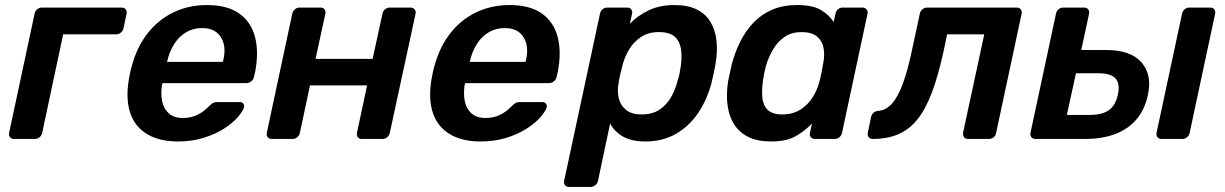

<svg xmlns="http://www.w3.org/2000/svg" viewBox="-20 -550 4848 760"><path d="M35 0Q25 0 19.5 -7Q14 -14 16 -24L117 -496Q119 -506 127 -513Q135 -520 145 -520H462Q472 -520 477.5 -513Q483 -506 481 -496L469 -439Q467 -428 458.5 -421Q450 -414 440 -414H230L147 -24Q145 -14 137 -7Q129 0 118 0Z M684 10Q611 10 562.5 -19Q514 -48 495.5 -103Q477 -158 490 -236Q492 -246 495 -261.5Q498 -277 501 -286Q521 -362 563 -416.5Q605 -471 665.5 -500.5Q726 -530 799 -530Q880 -530 927 -496.5Q974 -463 989.5 -403.5Q1005 -344 990 -266L985 -245Q983 -235 974.5 -228Q966 -221 955 -221H623Q623 -221 622.5 -218Q622 -215 621 -213Q616 -178 622 -148.5Q628 -119 648.5 -101Q669 -83 703 -83Q731 -83 752 -91.5Q773 -100 786.5 -111Q800 -122 807 -129Q819 -141 825 -143.5Q831 -146 842 -146H929Q938 -146 943 -140Q948 -134 946 -125Q941 -109 921 -86Q901 -63 867 -41Q833 -19 786.5 -4.5Q740 10 684 10ZM641 -305H862L863 -308Q873 -347 865.5 -376.5Q858 -406 836.5 -422.5Q815 -439 780 -439Q745 -439 717 -422.5Q689 -406 670 -376.5Q651 -347 642 -308Z M1055 0Q1045 0 1039.5 -7Q1034 -14 1036 -24L1137 -496Q1139 -506 1147 -513Q1155 -520 1165 -520H1248Q1259 -520 1264.5 -513Q1270 -506 1268 -496L1229 -317H1455L1494 -496Q1496 -506 1504 -513Q1512 -520 1522 -520H1605Q1615 -520 1621 -513Q1627 -506 1625 -496L1523 -24Q1521 -14 1513 -7Q1505 0 1495 0H1412Q1402 0 1396.5 -7Q1391 -14 1393 -24L1433 -212H1207L1167 -24Q1165 -14 1157 -7Q1149 0 1138 0Z M1882 10Q1809 10 1760.5 -19Q1712 -48 1693.5 -103Q1675 -158 1688 -236Q1690 -246 1693 -261.5Q1696 -277 1699 -286Q1719 -362 1761 -416.5Q1803 -471 1863.5 -500.5Q1924 -530 1997 -530Q2078 -530 2125 -496.5Q2172 -463 2187.5 -403.5Q2203 -344 2188 -266L2183 -245Q2181 -235 2172.5 -228Q2164 -221 2153 -221H1821Q1821 -221 1820.5 -218Q1820 -215 1819 -213Q1814 -178 1820 -148.5Q1826 -119 1846.5 -101Q1867 -83 1901 -83Q1929 -83 1950 -91.5Q1971 -100 1984.5 -111Q1998 -122 2005 -129Q2017 -141 2023 -143.5Q2029 -146 2040 -146H2127Q2136 -146 2141 -140Q2146 -134 2144 -125Q2139 -109 2119 -86Q2099 -63 2065 -41Q2031 -19 1984.5 -4.5Q1938 10 1882 10ZM1839 -305H2060L2061 -308Q2071 -347 2063.5 -376.5Q2056 -406 2034.5 -422.5Q2013 -439 1978 -439Q1943 -439 1915 -422.5Q1887 -406 1868 -376.5Q1849 -347 1840 -308Z M2232 190Q2222 190 2216.5 183Q2211 176 2213 166L2355 -496Q2357 -506 2365 -513Q2373 -520 2383 -520H2462Q2473 -520 2478.5 -513Q2484 -506 2482 -496L2473 -456Q2504 -488 2547.5 -509Q2591 -530 2649 -530Q2702 -530 2737 -513Q2772 -496 2791.5 -464.5Q2811 -433 2816 -390Q2821 -347 2812 -295Q2809 -278 2805 -260Q2801 -242 2797 -224Q2780 -158 2745 -105Q2710 -52 2657 -21Q2604 10 2534 10Q2480 10 2446 -9.5Q2412 -29 2395 -61L2347 166Q2345 176 2336.5 183Q2328 190 2317 190ZM2519 -97Q2562 -97 2590 -115.5Q2618 -134 2635.5 -164Q2653 -194 2662 -230Q2667 -245 2670 -260Q2673 -275 2675 -290Q2680 -326 2675.5 -356Q2671 -386 2651 -404.5Q2631 -423 2588 -423Q2547 -423 2518 -404Q2489 -385 2471 -355.5Q2453 -326 2445 -295Q2440 -277 2435.5 -257Q2431 -237 2428 -218Q2423 -188 2429.5 -160.5Q2436 -133 2458 -115Q2480 -97 2519 -97Z M3031 10Q2979 10 2943 -7.5Q2907 -25 2886.5 -57Q2866 -89 2860 -132.5Q2854 -176 2862 -228Q2866 -246 2869 -260.5Q2872 -275 2876 -293Q2889 -343 2910.5 -386Q2932 -429 2963.5 -461.5Q2995 -494 3037.5 -512Q3080 -530 3135 -530Q3197 -530 3229.5 -510.5Q3262 -491 3280 -463L3287 -496Q3289 -506 3297 -513Q3305 -520 3315 -520H3394Q3404 -520 3410 -513Q3416 -506 3414 -496L3313 -24Q3311 -14 3303 -7Q3295 0 3285 0H3206Q3195 0 3189.5 -7Q3184 -14 3186 -24L3194 -61Q3164 -30 3128 -10Q3092 10 3031 10ZM3076 -97Q3118 -97 3148 -116Q3178 -135 3196.5 -164.5Q3215 -194 3223 -225Q3228 -243 3232 -263.5Q3236 -284 3239 -302Q3245 -332 3240 -359.5Q3235 -387 3214.5 -405Q3194 -423 3153 -423Q3114 -423 3086.5 -404.5Q3059 -386 3041 -356Q3023 -326 3012 -290Q3008 -275 3005 -260Q3002 -245 3000 -230Q2995 -194 2997.5 -164Q3000 -134 3018.5 -115.5Q3037 -97 3076 -97Z M3435 0Q3424 0 3418.5 -7Q3413 -14 3415 -25L3428 -87Q3434 -109 3456 -111Q3486 -113 3510 -139Q3534 -165 3554 -219.5Q3574 -274 3592 -361L3621 -496Q3623 -506 3631 -513Q3639 -520 3650 -520H4005Q4015 -520 4020.5 -513Q4026 -506 4024 -496L3923 -24Q3922 -14 3913.5 -7Q3905 0 3895 0H3812Q3801 0 3796 -7Q3791 -14 3792 -24L3876 -414H3729L3715 -347Q3694 -251 3669 -184.5Q3644 -118 3611.5 -77.5Q3579 -37 3535.5 -18.5Q3492 0 3435 0Z M4078 0Q4068 0 4062.5 -7Q4057 -14 4059 -24L4160 -496Q4162 -506 4170 -513Q4178 -520 4188 -520H4272Q4282 -520 4287.5 -513Q4293 -506 4291 -496L4260 -352H4359Q4456 -352 4498.5 -303Q4541 -254 4524 -175Q4512 -117 4479 -78Q4446 -39 4394.5 -19.5Q4343 0 4275 0ZM4203 -95H4292Q4341 -95 4368 -113Q4395 -131 4405 -175Q4414 -218 4396 -239Q4378 -260 4327 -260H4239ZM4577 0Q4567 0 4561.5 -7Q4556 -14 4558 -24L4659 -496Q4661 -506 4669 -513Q4677 -520 4687 -520H4770Q4781 -520 4786.5 -513Q4792 -506 4790 -496L4689 -24Q4687 -14 4679 -7Q4671 0 4660 0Z"/></svg>

Font: Rubik Light Medium
Style: Italic
Weight: 500
Italic angle: -12°
Version: Version 2.104